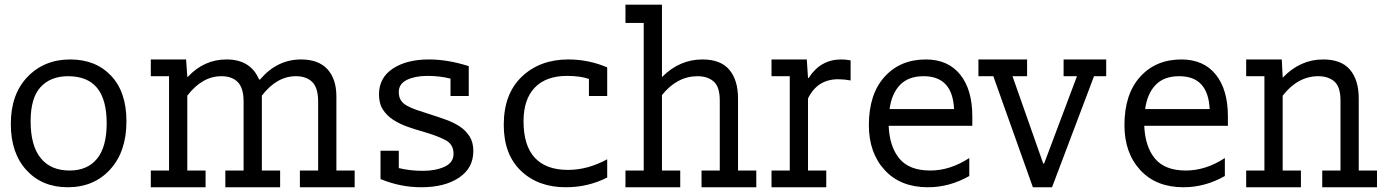

<svg xmlns="http://www.w3.org/2000/svg" viewBox="-20 -789 5886 809"><path d="M25.6 -266.7Q25.6 -392.3 96.2 -465.4Q166.7 -538.5 275.6 -538.5Q383.3 -538.5 448.1 -469.9Q512.8 -401.3 512.8 -278.2Q512.8 -150 444.2 -75Q375.6 0 265.4 0Q157.7 0 91.7 -71.8Q25.6 -143.6 25.6 -266.7ZM109 -278.2Q109 -175.6 151.3 -123.1Q193.6 -70.5 273.1 -70.5Q348.7 -70.5 389.1 -120.5Q429.5 -170.5 429.5 -269.2Q429.5 -369.2 389.1 -418.6Q348.7 -467.9 266.7 -467.9Q193.6 -467.9 151.3 -422.4Q109 -376.9 109 -278.2Z M615.4 -70.5H692.3V-467.9H615.4V-538.5H764.1L769.2 -465.4H771.8Q839.7 -538.5 934.6 -538.5Q1035.9 -538.5 1071.8 -453.8H1075.6Q1147.4 -538.5 1248.7 -538.5Q1321.8 -538.5 1359.6 -497.4Q1397.4 -456.4 1397.4 -382.1V-70.5H1474.4V0H1243.6V-70.5H1320.5V-361.5Q1320.5 -417.9 1296.2 -442.9Q1271.8 -467.9 1226.9 -467.9Q1146.2 -467.9 1083.3 -385.9V-70.5H1160.3V0H929.5V-70.5H1006.4V-361.5Q1006.4 -417.9 982.1 -442.9Q957.7 -467.9 912.8 -467.9Q832.1 -467.9 769.2 -385.9V-70.5H846.2V0H615.4Z M1576.9 -391Q1576.9 -461.5 1635.3 -500Q1693.6 -538.5 1787.2 -538.5Q1866.7 -538.5 1955.1 -510.3V-384.6H1878.2V-457.7Q1833.3 -469.2 1780.8 -469.2Q1729.5 -469.2 1694.9 -452.6Q1660.3 -435.9 1660.3 -401.3Q1660.3 -380.8 1668.6 -367.3Q1676.9 -353.8 1693.6 -344.2Q1710.3 -334.6 1735.9 -325.6Q1761.5 -316.7 1794.9 -306.4Q1826.9 -296.2 1859 -284.6Q1891 -273.1 1916.7 -256.4Q1942.3 -239.7 1958.3 -214.7Q1974.4 -189.7 1974.4 -152.6Q1974.4 -80.8 1914.1 -40.4Q1853.8 0 1755.1 0Q1666.7 0 1583.3 -34.6V-153.8H1660.3V-80.8Q1707.7 -69.2 1761.5 -69.2Q1815.4 -69.2 1853.2 -86.5Q1891 -103.8 1891 -141Q1891 -180.8 1857.1 -198.7Q1823.1 -216.7 1761.5 -234.6Q1729.5 -243.6 1696.8 -255.1Q1664.1 -266.7 1637.2 -284Q1610.3 -301.3 1593.6 -326.9Q1576.9 -352.6 1576.9 -391Z M2538.5 -41Q2457.7 0 2364.1 0Q2247.4 0 2175 -69.2Q2102.6 -138.5 2102.6 -262.8Q2102.6 -393.6 2178.8 -466Q2255.1 -538.5 2374.4 -538.5Q2460.3 -538.5 2538.5 -505.1V-384.6H2461.5V-456.4Q2424.4 -469.2 2369.2 -469.2Q2280.8 -469.2 2233.3 -419.9Q2185.9 -370.5 2185.9 -278.2Q2185.9 -175.6 2233.3 -124.4Q2280.8 -73.1 2373.1 -73.1Q2456.4 -73.1 2538.5 -117.9Z M2615.4 -70.5H2692.3V-692.3H2615.4V-769.2H2769.2V-465.4H2770.5Q2843.6 -538.5 2939.7 -538.5Q3016.7 -538.5 3053.2 -494.9Q3089.7 -451.3 3089.7 -374.4V-70.5H3166.7V0H2935.9V-70.5H3012.8V-365.4Q3012.8 -423.1 2987.2 -445.5Q2961.5 -467.9 2919.2 -467.9Q2833.3 -467.9 2769.2 -388.5V-70.5H2846.2V0H2615.4Z M3564.1 -450Q3537.2 -455.1 3511.5 -455.1Q3424.4 -455.1 3384.6 -374.4V-70.5H3461.5V0H3230.8V-70.5H3307.7V-467.9H3230.8V-538.5H3379.5L3384.6 -460.3H3387.2Q3437.2 -538.5 3524.4 -538.5Q3543.6 -538.5 3564.1 -534.6Z M3900 -70.5Q3983.3 -70.5 4064.1 -123.1V-47.4Q3980.8 0 3889.7 0Q3774.4 0 3707.7 -72.4Q3641 -144.9 3641 -261.5Q3641 -392.3 3707.1 -465.4Q3773.1 -538.5 3880.8 -538.5Q3974.4 -538.5 4025.6 -475Q4076.9 -411.5 4076.9 -298.7V-259H3724.4Q3728.2 -170.5 3769.9 -120.5Q3811.5 -70.5 3900 -70.5ZM4000 -329.5Q3993.6 -467.9 3871.8 -467.9Q3807.7 -467.9 3772.4 -431.4Q3737.2 -394.9 3728.2 -329.5Z M4412.8 0H4332.1L4165.4 -467.9H4102.6V-538.5H4307.7V-467.9H4246.2L4375.6 -100H4379.5L4517.9 -467.9H4461.5V-538.5H4641V-467.9H4589.7Z M4976.9 -70.5Q5060.3 -70.5 5141 -123.1V-47.4Q5057.7 0 4966.7 0Q4851.3 0 4784.6 -72.4Q4717.9 -144.9 4717.9 -261.5Q4717.9 -392.3 4784 -465.4Q4850 -538.5 4957.7 -538.5Q5051.3 -538.5 5102.6 -475Q5153.8 -411.5 5153.8 -298.7V-259H4801.3Q4805.1 -170.5 4846.8 -120.5Q4888.5 -70.5 4976.9 -70.5ZM5076.9 -329.5Q5070.5 -467.9 4948.7 -467.9Q4884.6 -467.9 4849.4 -431.4Q4814.1 -394.9 4805.1 -329.5Z M5230.8 -70.5H5307.7V-467.9H5230.8V-538.5H5380.8L5384.6 -462.8H5385.9Q5459 -538.5 5555.1 -538.5Q5632.1 -538.5 5668.6 -494.9Q5705.1 -451.3 5705.1 -374.4V-70.5H5782.1V0H5551.3V-70.5H5628.2V-365.4Q5628.2 -423.1 5602.6 -445.5Q5576.9 -467.9 5534.6 -467.9Q5448.7 -467.9 5384.6 -385.9V-70.5H5461.5V0H5230.8Z"/></svg>

Font: Slabo 13px
Style: Regular
Weight: 400
Designer: John Hudson
Foundry: Tiro Typeworks Ltd.
Version: Version 1.02 Build 005a